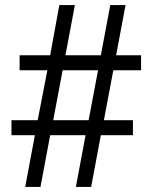

<svg xmlns="http://www.w3.org/2000/svg" viewBox="-20 -734 599 754"><path d="M79 0H139L177 -203H316L278 0H338L376 -203H502V-262H388L425 -458H534V-517H436L473 -714H413L376 -517H237L274 -714H213L177 -517H57V-458H166L128 -262H25V-203H117ZM189 -262 226 -458H365L328 -262Z"/></svg>

Font: Noto Serif Thai
Style: Regular
Weight: 400
Designer: Monotype Design Team
Foundry: Monotype Imaging Inc.
Version: Version 1.901